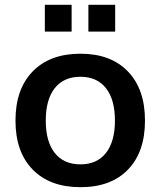

<svg xmlns="http://www.w3.org/2000/svg" viewBox="-20 -775 671 805"><path d="M317.4 -549.8Q444.3 -549.8 516.1 -475.6Q587.9 -401.4 587.9 -269.5Q587.9 -137.7 516.6 -64Q445.3 9.8 317.4 9.8Q189.5 9.8 117.2 -64Q44.9 -137.7 44.9 -269.5Q44.9 -401.4 117.2 -475.6Q189.5 -549.8 317.4 -549.8ZM168 -642.6V-754.9H280.3V-642.6ZM317.4 -85.9Q386.7 -85.9 424.3 -133.8Q461.9 -181.6 461.9 -269.5Q461.9 -357.4 424.3 -405.3Q386.7 -453.1 317.4 -453.1Q247.1 -453.1 209.5 -405.3Q171.9 -357.4 171.9 -269.5Q171.9 -181.6 209.5 -133.8Q247.1 -85.9 317.4 -85.9ZM350.6 -642.6V-754.9H462.9V-642.6Z"/></svg>

Font: Min Sans SemiBold
Style: Regular
Weight: 600
Designer: Jinseong-Kim, NotoSansCJK, Nunito
Foundry: Jinseong-Kim
Version: Version 1.400;Glyphs 3.1.2 (3151)